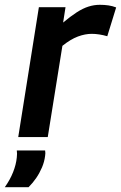

<svg xmlns="http://www.w3.org/2000/svg" viewBox="-65 -571 504 800"><path d="M208 -541 198 -477Q229 -503 254.5 -519.5Q280 -536 303.5 -543.5Q327 -551 351 -551Q370 -551 387 -548.5Q404 -546 419 -540L382 -420Q365 -425 348.5 -427.5Q332 -430 317 -430Q290 -430 260 -419Q230 -408 195 -380L134 0H11L97 -541ZM5 56H123Q124 62 124 67Q124 72 123 78Q120 103 110 126.5Q100 150 86 170.5Q72 191 54 209H-45Q-23 178 -10.5 146.5Q2 115 5 85Q6 77 6 69.5Q6 62 5 56Z"/></svg>

Font: Georama ExtraCondensed Thin SemiBold
Style: Italic
Weight: 600
Italic angle: -9°
Version: Version 1.001